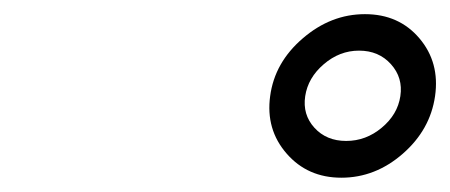

<svg xmlns="http://www.w3.org/2000/svg" viewBox="-20 -830 633 270"><path d="M359.9 -694.8Q366.2 -742.2 405.8 -776.1Q445.3 -810.1 493.2 -810.1Q541 -810.1 569.8 -776.1Q598.6 -742.2 591.8 -694.8Q585 -647.5 546.4 -613.8Q507.8 -580.1 460 -580.1Q412.6 -580.1 383.1 -614Q353.5 -647.9 359.9 -694.8ZM484.9 -758.8Q457.5 -758.8 435.3 -739.7Q413.1 -720.7 409.2 -694.8Q405.3 -668.9 422.1 -650.4Q439 -631.8 466.8 -631.8Q494.6 -631.8 516.8 -650.4Q539.1 -668.9 543 -694.8Q546.9 -720.7 529.8 -739.7Q512.7 -758.8 484.9 -758.8Z"/></svg>

Font: Trueno
Style: Italic
Weight: 400
Designer: Julieta Ulanovsky
Foundry: Julieta Ulanovsky
Version: Version 3.001b | FøM Fix